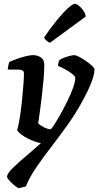

<svg xmlns="http://www.w3.org/2000/svg" viewBox="-20 -790 517 1010"><path d="M77 200Q63 192 49 179.5Q35 167 26 156Q17 145 17 140Q17 124 44.5 96.5Q72 69 113 34.5Q154 0 195 -37Q162 -43 125 -62Q88 -81 70 -104Q78 -132 84.5 -173Q91 -214 95.5 -259Q100 -304 103 -342.5Q106 -381 106 -404Q106 -424 76 -424H21Q21 -432 24 -446Q27 -460 29 -464Q43 -471 67 -479.5Q91 -488 115 -494Q139 -500 152 -500Q178 -500 195.5 -487.5Q213 -475 213 -449Q213 -418 209.5 -377Q206 -336 201 -292Q196 -248 190.5 -208.5Q185 -169 181 -141Q193 -129 213 -119.5Q233 -110 245 -110Q249 -109 263 -130.5Q277 -152 296 -185.5Q315 -219 333.5 -256.5Q352 -294 364 -327Q376 -360 376 -380Q376 -388 360.5 -400.5Q345 -413 323.5 -425Q302 -437 285 -443Q285 -450 287.5 -460.5Q290 -471 293 -474Q300 -480 315.5 -486Q331 -492 347 -496Q363 -500 370 -500Q379 -500 396.5 -491Q414 -482 432.5 -469Q451 -456 464 -444Q477 -432 477 -426Q477 -400 463 -362.5Q449 -325 426 -281Q388 -208 343 -144Q298 -80 253.5 -22.5Q209 35 172.5 88Q136 141 116 191ZM243 -565Q233 -568 223.5 -577Q214 -586 212 -593Q247 -645 280 -685Q313 -725 338 -747.5Q363 -770 374 -770Q382 -770 395 -760Q408 -750 418.5 -734.5Q429 -719 431 -703Z"/></svg>

Font: Texturina 72pt 72pt Regular
Style: Bold Italic
Weight: 700
Italic angle: -11°
Designer: Guillermo Torres Carreño
Foundry: Omnibus-Type
Version: Version 1.002; ttfautohint (v1.8.3)